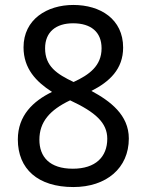

<svg xmlns="http://www.w3.org/2000/svg" viewBox="-20 -745 591 775"><path d="M276 10C409 10 500 -66 500 -186C500 -281 425 -337 349 -378C422 -415 477 -466 477 -553C477 -668 385 -725 276 -725C170 -725 75 -667 75 -554C75 -468 126 -415 190 -374C114 -337 52 -279 52 -182C52 -63 133 10 276 10ZM277 -414C210 -446 162 -477 162 -550C162 -616 206 -651 275 -651C347 -651 390 -616 390 -550C390 -479 340 -443 277 -414ZM274 -64C180 -64 139 -112 139 -181C139 -253 181 -301 263 -340C366 -292 413 -249 413 -185C413 -112 366 -64 274 -64Z"/></svg>

Font: Noto Sans Devanagari UI
Style: Regular
Weight: 400
Designer: Jelle Bosma - Monotype Design Team
Foundry: Monotype Imaging Inc.
Version: Version 2.003